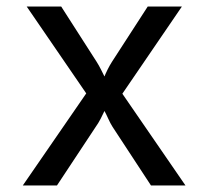

<svg xmlns="http://www.w3.org/2000/svg" viewBox="-20 -570 640 590"><path d="M50 0 245 -283 62 -550H168L277 -380Q284 -369 290.5 -356Q297 -343 301 -335Q304 -343 310.5 -356Q317 -369 324 -380L434 -550H539L356 -282L550 0H444L326 -180Q319 -191 312.5 -205.5Q306 -220 301 -229Q297 -220 289.5 -205.5Q282 -191 274 -180L155 0Z"/></svg>

Font: JetBrains Mono Zero
Style: Regular-Zero
Weight: 400
Designer: Philipp Nurullin, Konstantin Bulenkov
Foundry: JetBrains
Version: Version 2.211